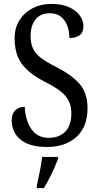

<svg xmlns="http://www.w3.org/2000/svg" viewBox="-20 -744 508 985"><path d="M223 10Q130 10 85 -28Q40 -66 40 -128Q40 -159 58 -177.5Q76 -196 107 -196Q110 -127 141 -82Q172 -37 230 -37Q285 -37 315.5 -69.5Q346 -102 346 -162Q346 -202 331 -229.5Q316 -257 285.5 -279.5Q255 -302 207 -326Q131 -365 93 -415Q55 -465 55 -547Q55 -601 80 -640.5Q105 -680 147.5 -702Q190 -724 244 -724Q297 -724 333.5 -707.5Q370 -691 389 -665Q408 -639 408 -611Q408 -579 389.5 -564Q371 -549 336 -549Q336 -582 325.5 -611Q315 -640 293 -658Q271 -676 236 -676Q188 -676 162.5 -644.5Q137 -613 137 -559Q137 -522 149 -495.5Q161 -469 190 -447Q219 -425 269 -400Q346 -361 387.5 -314.5Q429 -268 429 -188Q429 -93 372 -41.5Q315 10 223 10ZM169 208Q176 174 184 136Q192 98 196 61H278V71Q270 92 258 119Q246 146 232 173Q218 200 205 221H169Z"/></svg>

Font: Noto Serif Georgian Condensed
Style: Regular
Weight: 400
Width: 3
Designer: Monotype Design Team, Akaki Razmadze
Foundry: Google LLC
Version: Version 2.003; ttfautohint (v1.8.4.7-5d5b)